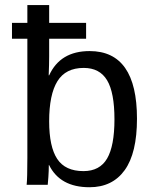

<svg xmlns="http://www.w3.org/2000/svg" viewBox="-20 -745 640 774"><path d="M28.3 -652.8H90.3V-724.6H178.2V-652.8H327.1V-588.9H178.2V-518.1Q178.2 -486.3 176.3 -441.4H178.2Q222.7 -539.1 341.3 -539.1Q532.2 -539.1 532.2 -266.6Q532.2 -127.9 482.7 -59.1Q433.1 9.8 340.8 9.8Q221.7 9.8 177.7 -80.1H176.8Q176.8 -56.6 175 -31.2Q173.3 -5.9 172.4 0H87.4Q90.3 -26.4 90.3 -108.9V-588.9H28.3ZM441.4 -263.7Q441.4 -372.1 411.6 -421.6Q381.8 -471.2 317.4 -471.2Q244.6 -471.2 211.4 -417.5Q178.2 -363.8 178.2 -255.9Q178.2 -153.3 210.7 -104.2Q243.2 -55.2 316.4 -55.2Q382.3 -55.2 411.9 -106.2Q441.4 -157.2 441.4 -263.7Z"/></svg>

Font: Courier New
Style: Regular
Weight: 400
Designer: Steve Matteson
Foundry: Ascender Corporation
Version: Version 2.00.3